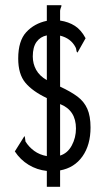

<svg xmlns="http://www.w3.org/2000/svg" viewBox="-20 -671 390 738"><path d="M160 47V-14Q122 -18 90 -37.5Q58 -57 37 -89L74 -148Q76 -145 76.5 -138Q77 -131 78 -127Q91 -106 111.5 -91Q132 -76 160 -71V-294Q105 -320 77.5 -353Q50 -386 50 -446Q50 -514 81 -547.5Q112 -581 160 -591V-651H216Q216 -650 216 -648Q216 -646 214 -641.5Q212 -637 211 -630V-592Q244 -587 268 -571.5Q292 -556 309 -524L278 -469Q274 -471 273.5 -478Q273 -485 270 -490Q252 -524 211 -534V-338Q252 -319 277.5 -300Q303 -281 315.5 -253Q328 -225 328 -181Q328 -114 297 -70Q266 -26 211 -16V47ZM160 -363V-535Q135 -530 120.5 -510Q106 -490 106 -454Q106 -426 119 -402.5Q132 -379 160 -363ZM211 -73Q240 -82 256 -112Q272 -142 272 -177Q272 -247 211 -271Z"/></svg>

Font: Inconsolata ExtraCondensed
Style: Regular
Weight: 400
Width: 2
Monospace: yes
Designer: Raph Levien, Cyreal, Brenton Simpson
Foundry: Raph Levien, Cyreal, Google
Version: Version 3.000; ttfautohint (v1.8.2.53-6de2)